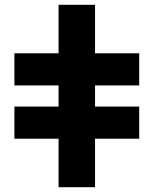

<svg xmlns="http://www.w3.org/2000/svg" viewBox="-20 -750 640 800"><path d="M224 30V-172H40V-306H224V-394H40V-528H224V-730H376V-528H560V-394H376V-306H560V-172H376V30Z"/></svg>

Font: Tektur
Style: Bold
Weight: 700
Designer: Adam Jagosz
Foundry: Adam Jagosz
Version: Version 1.005;gftools[0.9.30]